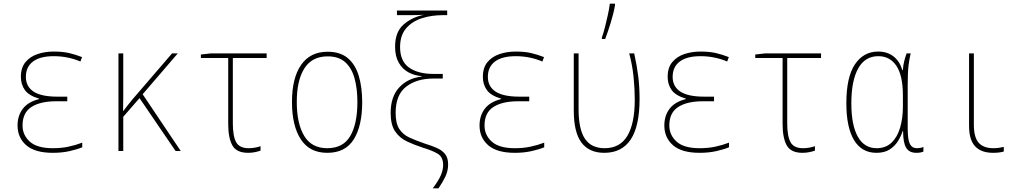

<svg xmlns="http://www.w3.org/2000/svg" viewBox="-20 -817 5540 1039"><path d="M266 10Q169 10 122 -31Q75 -72 75 -138Q75 -191 103.5 -228.5Q132 -266 192 -281V-283Q135 -300 114 -330.5Q93 -361 93 -401Q93 -451 118 -481Q143 -511 183.5 -524.5Q224 -538 270 -538Q319 -538 353.5 -530Q388 -522 424 -508L415 -484Q386 -497 348.5 -505Q311 -513 271 -513Q197 -513 158.5 -484Q120 -455 120 -401Q120 -349 161.5 -321.5Q203 -294 290 -294H344V-269H284Q198 -269 150 -238Q102 -207 102 -138Q102 -86 141.5 -50.5Q181 -15 266 -15Q311 -15 349.5 -23Q388 -31 425 -45V-20Q399 -9 357.5 0.5Q316 10 266 10Z M621 0V-528H647V-373Q647 -332 647 -295Q647 -258 646 -217H648Q661 -234 672 -248.5Q683 -263 695 -277L911 -528H942L752 -307L958 0H930L735 -286L647 -185V0Z M1323 10Q1259 10 1237 -31Q1215 -72 1215 -145V-503H1067V-522L1120 -528H1423V-503H1240V-150Q1240 -80 1258 -47.5Q1276 -15 1326 -15Q1342 -15 1359.5 -18Q1377 -21 1390 -26V-2Q1380 2 1361.5 6Q1343 10 1323 10Z M1751 10Q1655 10 1607.5 -63.5Q1560 -137 1560 -265Q1560 -395 1609.5 -466Q1659 -537 1753 -537Q1821 -537 1862 -502.5Q1903 -468 1921.5 -406.5Q1940 -345 1940 -264Q1940 -136 1894.5 -63Q1849 10 1751 10ZM1751 -15Q1837 -15 1875.5 -81Q1914 -147 1914 -265Q1914 -338 1898.5 -393.5Q1883 -449 1848 -480.5Q1813 -512 1753 -512Q1669 -512 1627.5 -447.5Q1586 -383 1586 -265Q1586 -149 1626 -82Q1666 -15 1751 -15Z M2322 202Q2354 159 2366 130.5Q2378 102 2378 76Q2378 34 2351 16.5Q2324 -1 2268 -18Q2222 -33 2182.5 -51.5Q2143 -70 2118.5 -105.5Q2094 -141 2094 -206Q2094 -293 2139.5 -343Q2185 -393 2262 -403V-405Q2223 -408 2190.5 -425.5Q2158 -443 2138 -477.5Q2118 -512 2118 -564Q2118 -643 2162.5 -683Q2207 -723 2274 -737Q2259 -736 2238 -735.5Q2217 -735 2188 -735H2128V-760H2400V-735H2375Q2316 -735 2263.5 -718.5Q2211 -702 2178 -664Q2145 -626 2145 -562Q2145 -486 2193.5 -451.5Q2242 -417 2326 -417H2376V-392H2326Q2235 -392 2178 -348Q2121 -304 2121 -206Q2121 -150 2140.5 -119.5Q2160 -89 2196 -72.5Q2232 -56 2279 -40Q2315 -29 2343.5 -16.5Q2372 -4 2388.5 16.5Q2405 37 2405 73Q2405 108 2390 139Q2375 170 2353 202Z M2766 10Q2669 10 2622 -31Q2575 -72 2575 -138Q2575 -191 2603.5 -228.5Q2632 -266 2692 -281V-283Q2635 -300 2614 -330.5Q2593 -361 2593 -401Q2593 -451 2618 -481Q2643 -511 2683.5 -524.5Q2724 -538 2770 -538Q2819 -538 2853.5 -530Q2888 -522 2924 -508L2915 -484Q2886 -497 2848.5 -505Q2811 -513 2771 -513Q2697 -513 2658.5 -484Q2620 -455 2620 -401Q2620 -349 2661.5 -321.5Q2703 -294 2790 -294H2844V-269H2784Q2698 -269 2650 -238Q2602 -207 2602 -138Q2602 -86 2641.5 -50.5Q2681 -15 2766 -15Q2811 -15 2849.5 -23Q2888 -31 2925 -45V-20Q2899 -9 2857.5 0.5Q2816 10 2766 10Z M3250 10Q3168 10 3126.5 -45.5Q3085 -101 3085 -219V-528H3111V-226Q3111 -117 3145.5 -66Q3180 -15 3252 -15Q3335 -15 3375 -82Q3415 -149 3415 -278Q3415 -336 3408.5 -400.5Q3402 -465 3385 -528H3412Q3426 -465 3433.5 -406.5Q3441 -348 3441 -282Q3441 -134 3393 -62Q3345 10 3250 10ZM3237 -614Q3245 -636 3253.5 -669Q3262 -702 3269.5 -736.5Q3277 -771 3280 -797H3308V-789Q3301 -746 3285 -694.5Q3269 -643 3255 -606H3237Z M3766 10Q3669 10 3622 -31Q3575 -72 3575 -138Q3575 -191 3603.5 -228.5Q3632 -266 3692 -281V-283Q3635 -300 3614 -330.5Q3593 -361 3593 -401Q3593 -451 3618 -481Q3643 -511 3683.5 -524.5Q3724 -538 3770 -538Q3819 -538 3853.5 -530Q3888 -522 3924 -508L3915 -484Q3886 -497 3848.5 -505Q3811 -513 3771 -513Q3697 -513 3658.5 -484Q3620 -455 3620 -401Q3620 -349 3661.5 -321.5Q3703 -294 3790 -294H3844V-269H3784Q3698 -269 3650 -238Q3602 -207 3602 -138Q3602 -86 3641.5 -50.5Q3681 -15 3766 -15Q3811 -15 3849.5 -23Q3888 -31 3925 -45V-20Q3899 -9 3857.5 0.5Q3816 10 3766 10Z M4323 10Q4259 10 4237 -31Q4215 -72 4215 -145V-503H4067V-522L4120 -528H4423V-503H4240V-150Q4240 -80 4258 -47.5Q4276 -15 4326 -15Q4342 -15 4359.5 -18Q4377 -21 4390 -26V-2Q4380 2 4361.5 6Q4343 10 4323 10Z M4723 10Q4643 10 4601.5 -59Q4560 -128 4560 -258Q4560 -400 4606.5 -469Q4653 -538 4732 -538Q4782 -538 4815.5 -511.5Q4849 -485 4863 -438H4866Q4867 -461 4872.5 -483.5Q4878 -506 4886 -528H4908Q4901 -499 4896.5 -462Q4892 -425 4892 -358V-123Q4892 -60 4904 -37.5Q4916 -15 4942 -15Q4950 -15 4959.5 -16.5Q4969 -18 4977 -22V3Q4963 10 4939 10Q4900 10 4883.5 -17.5Q4867 -45 4867 -108H4865Q4856 -80 4839 -53Q4822 -26 4794 -8Q4766 10 4723 10ZM4724 -15Q4773 -15 4804.5 -45Q4836 -75 4851 -126.5Q4866 -178 4866 -240V-300Q4866 -408 4831 -460.5Q4796 -513 4733 -513Q4661 -513 4624 -446.5Q4587 -380 4587 -258Q4587 -140 4622 -77.5Q4657 -15 4724 -15Z M5354 10Q5290 10 5257 -25Q5224 -60 5224 -136V-528H5250V-143Q5250 -73 5276.5 -44Q5303 -15 5356 -15Q5371 -15 5385.5 -17Q5400 -19 5412 -22V3Q5388 10 5354 10Z"/></svg>

Font: Noto Sans Mono ExtraCondensed Thin
Style: Regular
Weight: 100
Width: 2
Designer: Monotype Design Team
Foundry: Monotype Imaging Inc.
Version: Version 2.014; ttfautohint (v1.8.4.7-5d5b)